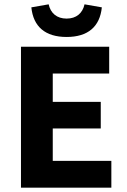

<svg xmlns="http://www.w3.org/2000/svg" viewBox="-20 -868 588 888"><path d="M77 0H495V-124H224V-274H446V-397H224V-528H485V-652H77ZM288 -697C387 -697 442 -745 451 -834L371 -848C362 -807 333 -782 288 -782C243 -782 214 -807 205 -848L125 -834C134 -745 189 -697 288 -697Z"/></svg>

Font: Giro Sans Regular
Style: Bold
Weight: 700
Designer: Paul D. Hunt
Foundry: Adobe Systems Incorporated
Version: Version 1.000;PS 1.0;hotconv 1.0.88;makeotf.lib2.5.647800